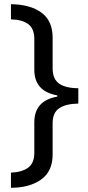

<svg xmlns="http://www.w3.org/2000/svg" viewBox="-20 -734 420 912"><path d="M32 158V86Q84 84 113.5 62.5Q143 41 143 -8V-153Q143 -256 252 -275V-281Q143 -300 143 -403V-549Q143 -598 114 -619.5Q85 -641 32 -642V-714Q124 -713 177 -674Q230 -635 230 -555V-409Q230 -358 261.5 -336.5Q293 -315 352 -315V-242Q293 -241 261.5 -220Q230 -199 230 -149V0Q230 80 175 119Q120 158 32 158Z"/></svg>

Font: Apis
Style: Regular
Weight: 400
Designer: Monotype Design Team
Foundry: Monotype Imaging Inc.
Version: Version 2.000; build 0001